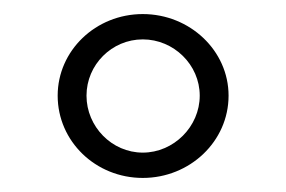

<svg xmlns="http://www.w3.org/2000/svg" viewBox="-20 -723 406 273"><path d="M183 -470C250 -470 305 -522 305 -587C305 -651 250 -703 183 -703C116 -703 62 -651 62 -587C62 -522 116 -470 183 -470ZM183 -506C139 -506 103 -543 103 -587C103 -631 139 -667 183 -667C227 -667 264 -631 264 -587C264 -543 227 -506 183 -506Z"/></svg>

Font: Arima Koshi Light
Style: Regular
Weight: 300
Designer: Joana Correia and Natanael Gama
Foundry: NDISCOVER
Version: Version 1.019;PS 001.019;hotconv 1.0.88;makeotf.lib2.5.64775